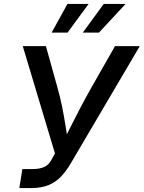

<svg xmlns="http://www.w3.org/2000/svg" viewBox="-20 -964 736 984"><path d="M79.1 0 94.7 -97.7H148.4Q183.6 -97.7 207 -108.4Q230.5 -119.1 244.1 -146L261.7 -177.7L96.7 -727.5H215.3L272.5 -522.5Q288.6 -465.8 298.6 -415.8Q308.6 -365.7 315.7 -319.6Q322.8 -273.4 330.6 -227.5H298.3Q321.8 -273.4 344.7 -319.6Q367.7 -365.7 393.8 -415.3Q419.9 -464.8 452.6 -522.5L569.3 -727.5H696.3L342.8 -127Q320.3 -88.4 293.5 -59.8Q266.6 -31.2 229.5 -15.6Q192.4 0 136.7 0ZM326.2 -796.9H244.6L325.7 -943.8H434.1ZM487.3 -796.9H404.3L511.7 -943.8H623.5Z"/></svg>

Font: Inter 18pt Medium
Style: Italic
Weight: 500
Italic angle: -9.3988°
Designer: Rasmus Andersson
Foundry: rsms
Version: Version 4.001;git-66647c0bb